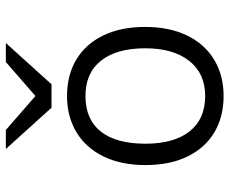

<svg xmlns="http://www.w3.org/2000/svg" viewBox="-84 -688 784 656"><g transform="rotate(-90 308.0 -360.0)"><path d="M72 -255Q72 -338 101.5 -398.5Q131 -459 184.5 -491Q238 -523 308 -523Q379 -523 432 -491.5Q485 -460 514.5 -400Q544 -340 544 -256Q544 -173 514.5 -112.5Q485 -52 431.5 -20Q378 12 308 12Q237 12 184 -19.5Q131 -51 101.5 -111Q72 -171 72 -255ZM471 -256Q471 -353 429 -406.5Q387 -460 308 -460Q228 -460 186.5 -407.5Q145 -355 145 -255Q145 -158 187 -104.5Q229 -51 308 -51Q385 -51 428 -105.5Q471 -160 471 -256ZM268 -576 127 -732H192L308 -631L424 -732H489L348 -576Z"/></g></svg>

Font: Overpass Mono Light
Style: Regular
Weight: 300
Monospace: yes
Designer: Delve Withrington, Dave Bailey
Foundry: Delve Fonts
Version: Version 1.000;DELV;Overpass